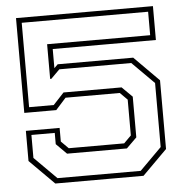

<svg xmlns="http://www.w3.org/2000/svg" viewBox="-51 -749 766 799"><g transform="rotate(-5 332.0 -350.0)"><path d="M148 0 45 -103V-229H186V-172L216.5 -141.5H448L478.5 -172V-321.5L448 -352H221.5L178.5 -304H45V-700H617V-558.5H186V-478.5L201 -493.5H516.5L619.5 -390V-103L516.5 0ZM159 -21.5H506.5L598 -113V-380.5L506.5 -472H206L169.5 -435.5H164.5V-580.5H595V-678.5H67V-326H170L215 -374.5H457.5L500.5 -332V-162L457.5 -119.5H207.5L164 -163V-210H66.5V-114Z"/></g></svg>

Font: Tourney Expanded ExtraLight
Style: Regular
Weight: 200
Width: 7
Designer: Tyler Finck
Foundry: Etcetera Type Co
Version: Version 1.010; ttfautohint (v1.8.3)